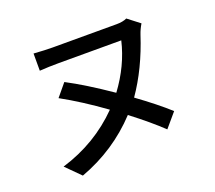

<svg xmlns="http://www.w3.org/2000/svg" viewBox="-128 -894 1256 1122"><g transform="rotate(-20 500.0 -333.0)"><path d="M762 -30Q690 -99 574 -188Q421 -24 206 55L118 -33Q333 -98 486 -253Q349 -352 227 -419L291 -496Q402 -438 555 -333Q653 -465 687 -611H296Q237 -611 179 -607V-714Q252 -709 296 -709H694Q733 -709 758 -721L832 -664Q814 -634 804 -604Q742 -413 643 -271Q760 -186 836 -117Z"/></g></svg>

Font: Noto Sans S Chinese Medium
Style: Regular
Weight: 500
Designer: Ryoko NISHIZUKA  (kana & ideographs); Paul D. Hunt (Latin, Greek & Cyrillic); Wenlong ZHANG  (bopomofo); Sandoll Communi
Foundry: Adobe Systems Incorporated
Version: Version 1.000;PS 1;hotconv 1.0.78;makeotf.lib2.5.61930